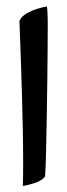

<svg xmlns="http://www.w3.org/2000/svg" viewBox="-20 -557 212 607"><path d="M52.2 30.8Q52.7 15.1 53 -4.2Q53.2 -23.4 53.2 -44.9Q53.2 -94.7 52 -153.1Q50.8 -211.4 49.1 -269Q47.4 -326.7 45.7 -375.2Q43.9 -423.8 42.7 -455.1Q41.5 -486.3 41.5 -490.7Q47.4 -504.9 64 -514.4Q80.6 -523.9 99.1 -529.5Q117.7 -535.2 128.4 -536.6Q129.4 -530.8 130.1 -517.6Q130.9 -504.4 130.9 -491.9Q130.9 -479.5 130.9 -476.6Q130.9 -452.1 130.6 -406.5Q130.4 -360.8 129.6 -303.7Q128.9 -246.6 127.9 -188.2Q127 -129.9 125.7 -80.1Q124.5 -30.3 122.6 1Q112.8 13.7 91.6 21Q70.3 28.3 52.2 30.8Z"/></svg>

Font: Harmattan Medium
Style: Regular
Weight: 500
Designer: George W. Nuss III and SIL International
Foundry: SIL International
Version: Version 4.000